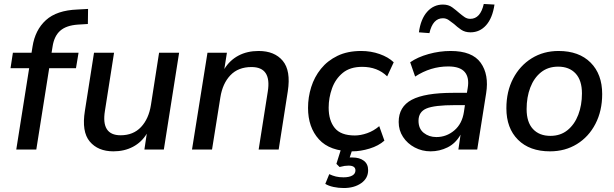

<svg xmlns="http://www.w3.org/2000/svg" viewBox="-20 -754 3097 968"><path d="M62 0 127 -410H33L45 -488H139L144 -519Q157 -603 211.5 -652.5Q266 -702 370 -706L424 -709L423 -633L373 -630Q314 -626 283.5 -599Q253 -572 245 -519L240 -488H376L363 -410H228L163 0Z M552 9Q474 9 432.5 -40.5Q391 -90 408 -195L454 -488H555L509 -195Q489 -72 588 -72Q652 -72 691 -113.5Q730 -155 741 -225L782 -488H883L806 0H708L720 -80Q694 -37 650.5 -14Q607 9 552 9Z M948 0 1026 -488H1124L1111 -406Q1138 -450 1182 -473.5Q1226 -497 1284 -497Q1364 -497 1405.5 -447.5Q1447 -398 1431 -294L1385 0H1284L1330 -292Q1350 -416 1248 -416Q1181 -416 1141.5 -374.5Q1102 -333 1091 -263L1049 0Z M1756 9Q1643 9 1588 -51.5Q1533 -112 1533 -210Q1533 -264 1549 -315Q1565 -366 1598 -407Q1631 -448 1681.5 -472.5Q1732 -497 1801 -497Q1850 -497 1894 -481.5Q1938 -466 1965 -440L1932 -369Q1883 -417 1806 -417Q1745 -417 1708 -386.5Q1671 -356 1654 -308.5Q1637 -261 1637 -211Q1637 -147 1667.5 -109Q1698 -71 1769 -71Q1798 -71 1831 -82.5Q1864 -94 1892 -118L1918 -45Q1889 -19 1843.5 -5Q1798 9 1756 9ZM1713 194Q1686 194 1661 188.5Q1636 183 1620 173L1640 124Q1657 132 1673.5 136Q1690 140 1712 140Q1740 140 1756 131Q1772 122 1772 105Q1772 81 1737 81Q1727 81 1717 82.5Q1707 84 1692 88L1676 72L1705 -20H1763L1743 40Q1751 40 1757 40Q1793 40 1814.5 56.5Q1836 73 1836 104Q1836 145 1801 169.5Q1766 194 1713 194Z M2151 9Q2108 9 2071 -10.5Q2034 -30 2012 -63.5Q1990 -97 1990 -139Q1990 -216 2056 -251Q2122 -286 2265 -286H2334L2338 -310Q2347 -363 2323 -391Q2299 -419 2240 -419Q2151 -419 2073 -368L2048 -440Q2085 -466 2140.5 -481.5Q2196 -497 2252 -497Q2361 -497 2403.5 -437.5Q2446 -378 2431 -284L2386 0H2291L2302 -75Q2277 -31 2236.5 -11Q2196 9 2151 9ZM2180 -63Q2231 -63 2270.5 -96.5Q2310 -130 2319 -190L2324 -224H2274Q2170 -224 2130 -207Q2090 -190 2090 -145Q2090 -105 2116.5 -84Q2143 -63 2180 -63ZM2145 -587 2092 -591Q2101 -658 2133.5 -694.5Q2166 -731 2213 -731Q2241 -731 2260 -717Q2279 -703 2296 -688Q2309 -677 2322 -668Q2335 -659 2351 -659Q2402 -659 2419 -734L2473 -731Q2463 -663 2431 -627Q2399 -591 2352 -591Q2324 -591 2304.5 -604.5Q2285 -618 2269 -633Q2255 -644 2242 -653Q2229 -662 2213 -662Q2162 -662 2145 -587Z M2753 9Q2650 9 2591.5 -49.5Q2533 -108 2533 -208Q2533 -293 2567 -358Q2601 -423 2660.5 -460Q2720 -497 2796 -497Q2899 -497 2957.5 -438.5Q3016 -380 3016 -280Q3016 -195 2982 -129.5Q2948 -64 2888.5 -27.5Q2829 9 2753 9ZM2755 -69Q2806 -69 2841.5 -98Q2877 -127 2895.5 -175.5Q2914 -224 2914 -283Q2914 -349 2882 -383.5Q2850 -418 2794 -418Q2743 -418 2707.5 -389.5Q2672 -361 2653.5 -312.5Q2635 -264 2635 -204Q2635 -138 2667 -103.5Q2699 -69 2755 -69Z"/></svg>

Font: Nunito Sans SemiBold
Style: Italic
Weight: 600
Italic angle: -9°
Designer: Vernon Adams
Foundry: Vernon Adams
Version: Version 3.006; ttfautohint (v1.8.3)